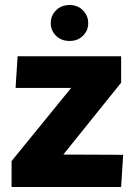

<svg xmlns="http://www.w3.org/2000/svg" viewBox="-20 -744 530 764"><path d="M26 -103 263 -394H42L50 -520H462V-415L232 -129L470 -128L462 0H26ZM257 -581Q224 -581 203 -601.5Q182 -622 182 -652Q182 -682 203 -703Q224 -724 257 -724Q289 -724 310 -703Q331 -682 331 -652Q331 -622 310 -601.5Q289 -581 257 -581Z"/></svg>

Font: Murecho
Style: Bold
Weight: 700
Designer: Neil Summerour
Foundry: Positype
Version: Version 1.010; ttfautohint (v1.8.3)